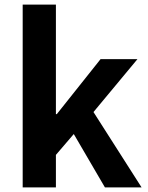

<svg xmlns="http://www.w3.org/2000/svg" viewBox="-20 -818 644 838"><path d="M79 0H224V-142L302 -233L438 0H598L388 -329L580 -560H419L228 -320H224V-798H79Z"/></svg>

Font: Noto Sans TC
Style: Bold
Weight: 700
Designer: Ryoko NISHIZUKA 西塚涼子 (kana, bopomofo & ideographs); Paul D. Hunt (Latin, Greek & Cyrillic); Sandoll Communications 산돌커뮤니
Foundry: Adobe
Version: Version 2.004;hotconv 1.0.118;makeotfexe 2.5.65603